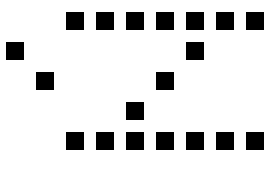

<svg xmlns="http://www.w3.org/2000/svg" viewBox="-150 -570 900 640"><g transform="rotate(90 300.0 -250.0)"><path d="M21 -680Q20 -680 20 -680Q20 -680 20 -679V-621Q20 -620 20 -620Q20 -620 21 -620H79Q80 -620 80 -620Q80 -620 80 -621V-679Q80 -680 80 -680Q80 -680 79 -680ZM421 -680Q420 -680 420 -680Q420 -680 420 -679V-621Q420 -620 420 -620Q420 -620 421 -620H479Q480 -620 480 -620Q480 -620 480 -621V-679Q480 -680 480 -680Q480 -680 479 -680ZM21 -580Q20 -580 20 -580Q20 -580 20 -579V-521Q20 -520 20 -520Q20 -520 21 -520H79Q80 -520 80 -520Q80 -520 80 -521V-579Q80 -580 80 -580Q80 -580 79 -580ZM421 -580Q420 -580 420 -580Q420 -580 420 -579V-521Q420 -520 420 -520Q420 -520 421 -520H479Q480 -520 480 -520Q480 -520 480 -521V-579Q480 -580 480 -580Q480 -580 479 -580ZM21 -480Q20 -480 20 -480Q20 -480 20 -479V-421Q20 -420 20 -420Q20 -420 21 -420H79Q80 -420 80 -420Q80 -420 80 -421V-479Q80 -480 80 -480Q80 -480 79 -480ZM121 -480Q120 -480 120 -480Q120 -480 120 -479V-421Q120 -420 120 -420Q120 -420 121 -420H179Q180 -420 180 -420Q180 -420 180 -421V-479Q180 -480 180 -480Q180 -480 179 -480ZM421 -480Q420 -480 420 -480Q420 -480 420 -479V-421Q420 -420 420 -420Q420 -420 421 -420H479Q480 -420 480 -420Q480 -420 480 -421V-479Q480 -480 480 -480Q480 -480 479 -480ZM21 -380Q20 -380 20 -380Q20 -380 20 -379V-321Q20 -320 20 -320Q20 -320 21 -320H79Q80 -320 80 -320Q80 -320 80 -321V-379Q80 -380 80 -380Q80 -380 79 -380ZM221 -380Q220 -380 220 -380Q220 -380 220 -379V-321Q220 -320 220 -320Q220 -320 221 -320H279Q280 -320 280 -320Q280 -320 280 -321V-379Q280 -380 280 -380Q280 -380 279 -380ZM421 -380Q420 -380 420 -380Q420 -380 420 -379V-321Q420 -320 420 -320Q420 -320 421 -320H479Q480 -320 480 -320Q480 -320 480 -321V-379Q480 -380 480 -380Q480 -380 479 -380ZM21 -280Q20 -280 20 -280Q20 -280 20 -279V-221Q20 -220 20 -220Q20 -220 21 -220H79Q80 -220 80 -220Q80 -220 80 -221V-279Q80 -280 80 -280Q80 -280 79 -280ZM321 -280Q320 -280 320 -280Q320 -280 320 -279V-221Q320 -220 320 -220Q320 -220 321 -220H379Q380 -220 380 -220Q380 -220 380 -221V-279Q380 -280 380 -280Q380 -280 379 -280ZM421 -280Q420 -280 420 -280Q420 -280 420 -279V-221Q420 -220 420 -220Q420 -220 421 -220H479Q480 -220 480 -220Q480 -220 480 -221V-279Q480 -280 480 -280Q480 -280 479 -280ZM21 -180Q20 -180 20 -180Q20 -180 20 -179V-121Q20 -120 20 -120Q20 -120 21 -120H79Q80 -120 80 -120Q80 -120 80 -121V-179Q80 -180 80 -180Q80 -180 79 -180ZM421 -180Q420 -180 420 -180Q420 -180 420 -179V-121Q420 -120 420 -120Q420 -120 421 -120H479Q480 -120 480 -120Q480 -120 480 -121V-179Q480 -180 480 -180Q480 -180 479 -180ZM21 -80Q20 -80 20 -80Q20 -80 20 -79V-21Q20 -20 20 -20Q20 -20 21 -20H79Q80 -20 80 -20Q80 -20 80 -21V-79Q80 -80 80 -80Q80 -80 79 -80ZM421 -80Q420 -80 420 -80Q420 -80 420 -79V-21Q420 -20 420 -20Q420 -20 421 -20H479Q480 -20 480 -20Q480 -20 480 -21V-79Q480 -80 480 -80Q480 -80 479 -80ZM221 20Q220 20 220 20Q220 20 220 21V79Q220 80 220 80Q220 80 221 80H279Q280 80 280 80Q280 80 280 79V21Q280 20 280 20Q280 20 279 20ZM121 120Q120 120 120 120Q120 120 120 121V179Q120 180 120 180Q120 180 121 180H179Q180 180 180 180Q180 180 180 179V121Q180 120 180 120Q180 120 179 120Z"/></g></svg>

Font: Doto Medium
Style: Regular
Weight: 500
Monospace: yes
Version: Version 1.000